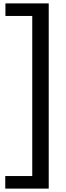

<svg xmlns="http://www.w3.org/2000/svg" viewBox="-20 -821 391 1131"><path d="M12 -801H267V290H11V216H170V-727H12Z"/></svg>

Font: Rufina
Style: Bold
Weight: 700
Designer: Martin Sommaruga
Foundry: Martin Sommaruga
Version: Version 1.001